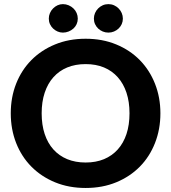

<svg xmlns="http://www.w3.org/2000/svg" viewBox="-20 -926 851 954"><path d="M623.5 -363Q623.5 -420 608.5 -465.2Q593.5 -510.5 565.2 -542.2Q537 -574 496.8 -590.8Q456.5 -607.5 405.5 -607.5Q354.5 -607.5 314 -590.8Q273.5 -574 245.2 -542.2Q217 -510.5 202 -465.2Q187 -420 187 -363Q187 -305.5 202 -260.2Q217 -215 245.2 -183.5Q273.5 -152 314 -135.2Q354.5 -118.5 405.5 -118.5Q456.5 -118.5 496.8 -135.2Q537 -152 565.2 -183.5Q593.5 -215 608.5 -260.2Q623.5 -305.5 623.5 -363ZM777 -363Q777 -283.5 750.2 -215.5Q723.5 -147.5 674.8 -98Q626 -48.5 557.5 -20.2Q489 8 405.5 8Q322 8 253.5 -20.2Q185 -48.5 136 -98Q87 -147.5 60.2 -215.5Q33.5 -283.5 33.5 -363Q33.5 -442.5 60.2 -510.2Q87 -578 136 -627.5Q185 -677 253.5 -705.2Q322 -733.5 405.5 -733.5Q489 -733.5 557.5 -705.2Q626 -677 674.8 -627.2Q723.5 -577.5 750.2 -509.8Q777 -442 777 -363ZM584.8 -861.2Q590.5 -848 590.5 -833.5Q590.5 -819 584.8 -806.2Q579 -793.5 569.2 -784.2Q559.5 -775 546.5 -769.5Q533.5 -764 518.5 -764Q503.5 -764 490.5 -769.5Q477.5 -775 467.8 -784.2Q458 -793.5 452.2 -806.2Q446.5 -819 446.5 -833.5Q446.5 -848 452.2 -861.2Q458 -874.5 467.8 -884.2Q477.5 -894 490.5 -899.8Q503.5 -905.5 518.5 -905.5Q533.5 -905.5 546.5 -899.8Q559.5 -894 569.2 -884.2Q579 -874.5 584.8 -861.2ZM292.5 -764Q278.5 -764 266 -769.5Q253.5 -775 243.8 -784.2Q234 -793.5 228.2 -806.2Q222.5 -819 222.5 -833.5Q222.5 -848 228.2 -861.2Q234 -874.5 243.8 -884.2Q253.5 -894 266 -899.8Q278.5 -905.5 292.5 -905.5Q307.5 -905.5 321 -899.8Q334.5 -894 344.8 -884.2Q355 -874.5 360.8 -861.2Q366.5 -848 366.5 -833.5Q366.5 -819 360.8 -806.2Q355 -793.5 344.8 -784.2Q334.5 -775 321 -769.5Q307.5 -764 292.5 -764Z"/></svg>

Font: Lato
Style: Regular
Weight: 800
Designer: Lukasz Dziedzic with Adam Twardoch and Botio Nikoltchev
Foundry: tyPoland Lukasz Dziedzic
Version: Version 2.015; 2015-08-06; http://www.latofonts.com/; ttfaut